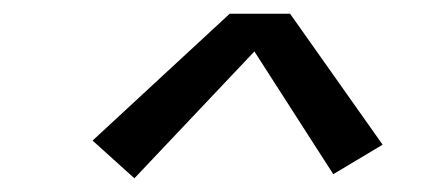

<svg xmlns="http://www.w3.org/2000/svg" viewBox="-20 -717 640 280"><path d="M176 -457 115 -512 315 -697H403L538 -506L466 -463L351 -642Z"/></svg>

Font: Zed Sans Extended
Style: Italic
Weight: 400
Width: 7
Italic angle: -9°
Designer: Belleve Invis
Foundry: Belleve Invis
Version: Version 1.0.0; ttfautohint (v1.8.4)